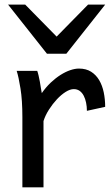

<svg xmlns="http://www.w3.org/2000/svg" viewBox="-20 -801 475 821"><path d="M75.7 0V-300.3Q75.7 -372.6 67.6 -422.6Q59.6 -472.7 51.3 -498H139.2Q142.1 -490.2 145 -477.8Q147.9 -465.3 150.4 -451.7Q152.8 -438 154.8 -424.8L158.7 -402.8Q176.3 -428.2 197 -447.8Q217.8 -467.3 239 -480.7Q260.3 -494.1 280.5 -501Q300.8 -507.8 317.4 -507.8Q348.1 -507.8 369.4 -494.4Q390.6 -481 404.1 -458.3Q417.5 -435.5 423.6 -406Q429.7 -376.5 429.7 -344.2L351.6 -327.1Q351.6 -345.2 348.1 -362.1Q344.7 -378.9 337.9 -391.8Q331.1 -404.8 320.6 -412.4Q310.1 -419.9 295.4 -419.9Q279.8 -419.9 260.7 -408Q241.7 -396 223.4 -376.5Q205.1 -356.9 189.5 -332.5Q173.8 -308.1 166 -283.2V0ZM87.9 -781.2 222.2 -644.5 356.4 -781.2H429.7L263.7 -571.3H180.7L14.6 -781.2Z"/></svg>

Font: Andika New Basic
Style: Regular
Weight: 400
Designer: Victor Gaultney, Annie Olsen, Julie Remington, Don Collingsworth, Eric Hays
Foundry: SIL International
Version: Version 5.500